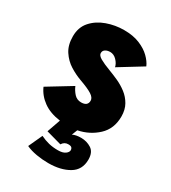

<svg xmlns="http://www.w3.org/2000/svg" viewBox="-177 -604 804 903"><g transform="rotate(30 225.0 -152.0)"><path d="M230.5 208.5Q198.5 208.5 166 203Q133.5 197.5 109 186L143.5 111Q166 122 189 127.8Q212 133.5 239.5 133.5Q265.5 133.5 279 123.8Q292.5 114 292.5 102.5Q292.5 95.5 287.8 90Q283 84.5 268.5 84.5Q247.5 84.5 236 103.5L153 80.5L178.5 8Q122.5 0.5 86 -25.8Q49.5 -52 32 -91.5L160 -169.5Q168.5 -149 183.5 -132.5Q198.5 -116 221.5 -116Q257 -116 257 -145.5Q257 -161.5 236.2 -175Q215.5 -188.5 166.5 -206Q136 -217 105.2 -236.2Q74.5 -255.5 53.8 -287Q33 -318.5 33 -366.5Q33 -415.5 61.8 -447.8Q90.5 -480 135.2 -496Q180 -512 228 -512Q277.5 -512 313 -497.2Q348.5 -482.5 371 -460.5Q393.5 -438.5 403 -416L277.5 -339Q274 -357 258.2 -373.5Q242.5 -390 222.5 -390Q207 -390 196.5 -383.2Q186 -376.5 186 -363.5Q186 -350.5 206 -339Q226 -327.5 262 -314Q286 -305 313.2 -292.8Q340.5 -280.5 364.8 -262Q389 -243.5 404.2 -216.8Q419.5 -190 419.5 -153Q419.5 -86.5 376 -46Q332.5 -5.5 272 6.5L260 37Q277.5 28 306 28Q337 28 361.8 44Q386.5 60 386.5 100Q386.5 156 342 182.2Q297.5 208.5 230.5 208.5Z"/></g></svg>

Font: Trispace Condensed ExtraBold
Style: Regular
Weight: 800
Width: 3
Designer: Tyler Finck
Foundry: Etcetera Type Company
Version: Version 1.210; ttfautohint (v1.8.3)